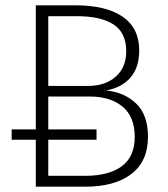

<svg xmlns="http://www.w3.org/2000/svg" viewBox="-20 -704 634 724"><path d="M538 -188Q538 -96 475.5 -48Q413 0 301 0H115V-177H24V-216H115V-684H264Q380 -684 442.5 -641Q505 -598 505 -514Q505 -449 471.5 -411Q438 -373 380 -363Q449 -356 493.5 -313.5Q538 -271 538 -188ZM162 -643V-380H312Q377 -380 416.5 -415Q456 -450 456 -511Q456 -580 408.5 -611.5Q361 -643 269 -643ZM488 -188Q488 -264 442 -302Q396 -340 319 -340H162V-216H344V-177H162V-41H301Q390 -41 439 -77Q488 -113 488 -188Z"/></svg>

Font: FiraGO ExtraLight
Style: Regular
Weight: 200
Designer: bBox Type
Foundry: bBox Type GmbH
Version: Version 1.001